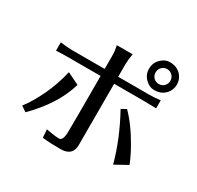

<svg xmlns="http://www.w3.org/2000/svg" viewBox="-188 -1085 1375 1342"><g transform="rotate(30 500.0 -414.5)"><path d="M72.3 -89.8Q122.1 -154.3 167.5 -250Q212.9 -345.7 238.3 -455.1L335 -408.2Q283.2 -228.5 115.2 -60.5ZM85 -540V-607.4Q138.7 -600.6 178.7 -599.6H443.4V-704.1Q443.4 -747.1 433.6 -786.1H561.5Q552.7 -732.4 552.7 -703.1V-599.6H799.8Q842.8 -599.6 892.6 -605.5V-541Q846.7 -543 800.8 -543H552.7V-48.8Q552.7 40 455.1 40Q369.1 40 309.6 33.2L304.7 -32.2Q372.1 -19.5 409.2 -18.6Q442.4 -18.6 442.4 -95.7L443.4 -221.7V-543H179.7Q127.9 -543 85 -540ZM679.7 -413.1 718.8 -435.5Q798.8 -355.5 872.1 -224.6Q906.2 -164.1 929.7 -105.5L829.1 -49.8Q780.3 -230.5 679.7 -413.1ZM710.9 -756.8Q710.9 -803.7 743.7 -836.4Q776.4 -869.1 814.9 -869.1Q853.5 -869.1 879.4 -854Q905.3 -838.9 920.4 -813.5Q935.5 -788.1 935.5 -756.8Q935.5 -725.6 920.4 -700.2Q905.3 -674.8 879.4 -659.7Q853.5 -644.5 814.9 -644.5Q776.4 -644.5 743.7 -677.2Q710.9 -710 710.9 -756.8ZM763.7 -756.8Q763.7 -731.4 780.8 -714.4Q797.9 -697.3 823.2 -697.3Q848.6 -697.3 865.7 -714.8Q882.8 -732.4 882.8 -756.8Q882.8 -782.2 865.2 -799.8Q847.7 -817.4 823.2 -817.4Q797.9 -817.4 780.8 -799.8Q763.7 -782.2 763.7 -756.8Z"/></g></svg>

Font: GenEi LateGo v2
Style: Medium
Weight: 500
Designer: o_tamon (Modified)
Foundry: o_tamon / Adobe Systems Incorporated / FONT 910 / Philipp H. Poll
Version: Version 2.1;Original Version 1.004